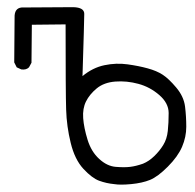

<svg xmlns="http://www.w3.org/2000/svg" viewBox="-20 -514 540 533"><path d="M296.9 -2.9Q275.4 -4.9 255.4 -12.2Q235.4 -19.5 211.4 -45.4Q187.5 -71.3 176.3 -117.2Q165 -163.1 163.6 -210Q162.1 -256.8 162.1 -446.3L68.4 -445.3L67.4 -339.8L60.5 -327.1Q52.7 -319.3 39.1 -321.3L26.4 -327.1L19.5 -340.8L20.5 -464.8Q19.5 -491.2 40 -493.2L183.6 -494.1Q213.9 -493.2 213.9 -475.6Q213.9 -458 209 -302.7Q237.3 -326.2 270 -333Q302.7 -339.8 334 -335.4Q365.2 -331.1 390.1 -324.2Q415 -317.4 431.6 -306.6Q448.2 -295.9 469.2 -271Q490.2 -246.1 493.7 -218.3Q497.1 -190.4 497.1 -162.1Q497.1 -133.8 485.4 -106.4Q473.6 -79.1 445.8 -51.3Q418 -23.4 396.5 -14.6Q375 -5.9 344.2 -2.9Q313.5 0 296.9 -2.9ZM377 -59.6Q393.6 -66.4 408.2 -80.6Q422.9 -94.7 433.1 -111.3Q443.4 -127.9 445.8 -150.4Q448.2 -172.9 448.2 -200.2Q448.2 -227.5 422.4 -250Q396.5 -272.5 364.3 -281.2Q332 -290 300.3 -287.6Q268.6 -285.2 248.5 -268.6Q228.5 -252 218.8 -232.4Q209 -212.9 210.9 -186Q212.9 -159.2 223.1 -126Q233.4 -92.8 255.4 -72.8Q277.3 -52.7 301.3 -50.8Q325.2 -48.8 341.3 -50.8Q357.4 -52.7 377 -59.6Z"/></svg>

Font: JasonHandwriting2
Style: Regular
Weight: 400
Version: Version 1.05.10